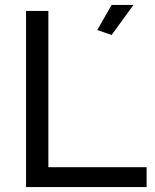

<svg xmlns="http://www.w3.org/2000/svg" viewBox="-20 -754 624 774"><path d="M85 0V-710H175V-80H571V0ZM430 -613 372 -633 430 -734H518Z"/></svg>

Font: YasnoRaleway Medium
Style: Regular
Weight: 500
Designer: Matt McInerney, Pablo Impallari, Rodrigo Fuenzalida
Foundry: Matt McInerney, Pablo Impallari, Rodrigo Fuenzalida
Version: Version 4.026